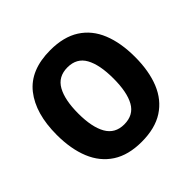

<svg xmlns="http://www.w3.org/2000/svg" viewBox="-182 -902 1089 1089"><g transform="rotate(-45 362.5 -357.5)"><path d="M676 -358Q676 -245 642.5 -162.5Q609 -80 539.5 -35Q470 10 362 10Q256 10 186.5 -35Q117 -80 83 -163Q49 -246 49 -359Q49 -530 126 -627.5Q203 -725 363 -725Q470 -725 539.5 -680.5Q609 -636 642.5 -553.5Q676 -471 676 -358ZM221 -358Q221 -249 255 -189.5Q289 -130 362 -130Q437 -130 470 -189Q503 -248 503 -358Q503 -468 470 -527.5Q437 -587 363 -587Q288 -587 254.5 -527Q221 -467 221 -358Z"/></g></svg>

Font: Noto Sans Hebrew SemiCondensed ExtraBold
Style: Regular
Weight: 800
Width: 4
Designer: Monotype Design Team
Foundry: Monotype Imaging Inc.
Version: Version 2.004; ttfautohint (v1.8.4.7-5d5b)